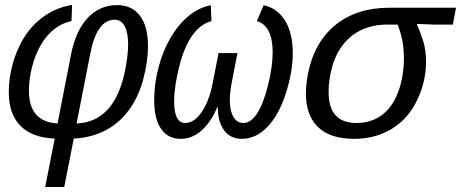

<svg xmlns="http://www.w3.org/2000/svg" viewBox="-20 -560 1892 788"><path d="M243.7 207.5H165.5L204.6 8.8Q111.8 4.9 64 -43.5Q16.1 -91.8 16.1 -181.2Q16.1 -265.6 48.8 -346.7Q81.5 -427.7 140.4 -477.5Q199.2 -527.3 275.9 -540L273.4 -473.6Q234.4 -465.3 202.9 -440.7Q171.4 -416 148.2 -376.5Q125 -336.9 111.8 -285.9Q98.6 -234.9 98.6 -187.5Q98.6 -60.1 216.3 -53.2L271.5 -336.4Q290.5 -433.6 339.8 -486.3Q389.2 -539.1 460.9 -539.1Q521 -539.1 554.2 -495.6Q587.4 -452.1 587.4 -371.1Q587.4 -307.1 567.6 -233.9Q547.9 -160.6 508.3 -107.2Q468.8 -53.7 411.9 -24.4Q355 4.9 282.7 8.8ZM505.9 -377Q505.9 -425.8 491.9 -452.4Q478 -479 450.2 -479Q377 -479 350.1 -337.9L294.4 -53.2Q452.6 -59.6 494.6 -276.9Q505.9 -336.9 505.9 -377Z M923.3 -150.4Q923.3 -105.5 938 -80.3Q952.6 -55.2 979.5 -55.2Q1009.3 -55.2 1035.2 -94.5Q1061 -133.8 1080.1 -210.2Q1099.1 -286.6 1099.1 -346.2Q1099.1 -399.4 1082.5 -431.9Q1065.9 -464.4 1034.2 -473.1L1062 -538.6Q1118.7 -526.4 1150.1 -475.1Q1181.6 -423.8 1181.6 -341.8Q1181.6 -265.1 1153.1 -176.5Q1124.5 -87.9 1077.4 -39.1Q1030.3 9.8 973.1 9.8Q925.8 9.8 900.1 -24.7Q874.5 -59.1 873.5 -120.6H871.6Q847.7 -61 808.6 -25.6Q769.5 9.8 721.2 9.8Q669.4 9.8 641.1 -31Q612.8 -71.8 612.8 -148.9Q612.8 -214.8 630.4 -282.5Q647.9 -350.1 679.7 -404.5Q711.4 -459 753.4 -493.9Q795.4 -528.8 845.2 -538.6L847.7 -473.1Q803.7 -461.9 770 -415.5Q736.3 -369.1 715.6 -287.1Q694.8 -205.1 694.8 -142.6Q694.8 -55.2 740.2 -55.2Q777.3 -55.2 808.1 -100.6Q838.9 -146 853 -219.2L877 -342.3H954.6L930.7 -219.2Q923.3 -181.2 923.3 -150.4Z M1434.1 9.8Q1334.5 9.8 1284.9 -38.8Q1235.4 -87.4 1235.4 -176.3Q1235.4 -209 1243.7 -255.9Q1269 -386.2 1356.4 -457.3Q1443.8 -528.3 1578.6 -528.3H1851.6L1838.4 -459H1762.7L1690.9 -461.9L1690.4 -460Q1705.1 -428.7 1716.8 -391.6Q1728.5 -354.5 1728.5 -307.1Q1728.5 -225.1 1691.9 -148.7Q1655.3 -72.3 1587.9 -31.2Q1520.5 9.8 1434.1 9.8ZM1637.7 -323.2Q1637.7 -395 1611.8 -459H1568.4Q1513.2 -459 1467.5 -439Q1421.9 -418.9 1390.1 -379.4Q1358.4 -339.8 1343.5 -286.6Q1328.6 -233.4 1328.6 -182.1Q1328.6 -55.2 1442.9 -55.2Q1502.9 -55.2 1546.6 -87.2Q1590.3 -119.1 1614 -182.1Q1637.7 -245.1 1637.7 -323.2Z"/></svg>

Font: Liberation Mono
Style: Italic
Weight: 400
Italic angle: -12°
Monospace: yes
Designer: Steve Matteson
Foundry: Ascender Corporation
Version: Version 2.1.5